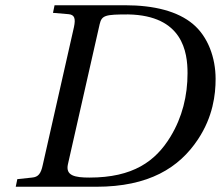

<svg xmlns="http://www.w3.org/2000/svg" viewBox="-20 -712 842 732"><path d="M40 0H347C547 0 663 -72 735 -181C792 -267 802 -351 802 -411C802 -492 773 -572 716 -620C658 -669 568 -692 457 -692H188L182 -663L241 -658C264 -656 269 -642 262 -609L143 -83C136 -50 126 -37 102 -35L46 -29ZM239 -86 360 -620C368 -654 382 -657 469 -657C677 -653 695 -513 695 -433C695 -347 675 -265 630 -191C573 -97 487 -35 321 -35C266 -35 229 -42 239 -86Z"/></svg>

Font: Heuristica
Style: Italic
Weight: 400
Italic angle: -13°
Version: Version 1.0.1